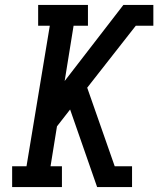

<svg xmlns="http://www.w3.org/2000/svg" viewBox="-20 -755 640 775"><path d="M29 0V-84H87L181 -651H134V-735H335V-651H277L241 -428L478 -735H599V-651H528L332 -401L443 -84H513V0H372L263 -313L210 -245L184 -84H230V0Z"/></svg>

Font: Iosevka Slab Medium Extended
Style: Italic
Weight: 500
Width: 7
Italic angle: -9°
Monospace: yes
Designer: Belleve Invis
Foundry: Belleve Invis
Version: Version 11.1.0; ttfautohint (v1.8.3)